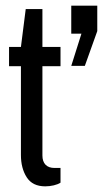

<svg xmlns="http://www.w3.org/2000/svg" viewBox="-20 -650 364 679"><path d="M232 -417 268 -531H232V-630H324V-540L280 -417ZM194 -416H130V-100Q130 -79 141 -67.5Q152 -56 173 -56H194V-4Q185 2 170 5.5Q155 9 140 9Q95 9 74.5 -23Q54 -55 54 -102V-416H12V-484H54L71 -618H130V-484H194Z"/></svg>

Font: Pragati Narrow
Style: Regular
Weight: 400
Designer: Hector Gatti, Marcela Romero, Pablo Cosgaya and Nicolas Silva
Foundry: Omnibus-Type
Version: Version 1.010; ttfautohint (v1.3)